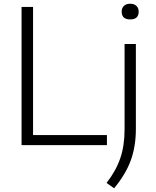

<svg xmlns="http://www.w3.org/2000/svg" viewBox="-20 -777 834 1028"><path d="M95.5 0V-740H157V-54H552.5V0ZM591 231 550.5 202.5Q601 137.5 624 70Q647 2.5 647 -84V-541.5H707.5V-87.5Q707.5 7.5 680 82.2Q652.5 157 591 231ZM677 -673Q631.5 -673 631.5 -714.5Q631.5 -734 643.5 -745.5Q655.5 -757 677 -757Q698.5 -757 710.5 -745.5Q722.5 -734 722.5 -714.5Q722.5 -673 677 -673Z"/></svg>

Font: Encode Sans SemiExpanded SemiExpanded Light
Style: Regular
Weight: 300
Width: 6
Designer: Multiple Designers
Foundry: Impallari Type
Version: Version 3.000; ttfautohint (v1.8.3) -l 8 -r 50 -G 200 -x 14 